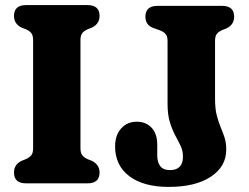

<svg xmlns="http://www.w3.org/2000/svg" viewBox="-20 -720 976 754"><path d="M296 -137.5Q296 -119.5 303 -110.5Q310 -101.5 323 -95.5L341.5 -88Q371 -73 371 -42.5Q371 0 323.5 0H82.5Q35 0 35 -42.5Q35 -73.5 64 -88L82.5 -95.5Q96 -101.5 103 -110.5Q110 -119.5 110 -137.5V-562.5Q110 -580.5 103.2 -589.5Q96.5 -598.5 83 -604.5L64 -612Q35 -626.5 35 -657.5Q35 -700 82.5 -700H323.5Q371 -700 371 -657.5Q371 -626.5 341.5 -612L323 -604.5Q309.5 -598.5 302.8 -589.5Q296 -580.5 296 -562.5ZM868.5 -132.5Q868.5 -66 808 -26Q747.5 14 642.5 14Q543.5 14 487.8 -28.2Q432 -70.5 432 -145Q432 -188.5 455.5 -215.2Q479 -242 517.5 -242Q553 -242 575.2 -218.5Q597.5 -195 597.5 -152.5V-111Q597.5 -52 647 -52Q698.5 -52 698.5 -105Q698.5 -128 689.2 -147.2Q680 -166.5 668.2 -188.2Q656.5 -210 647.2 -239.8Q638 -269.5 638 -313V-559Q638 -577.5 630.2 -586.5Q622.5 -595.5 607.5 -601L581 -610.5Q551 -622 551 -654.5Q551 -697 598.5 -697H852Q899.5 -697 899.5 -654.5Q899.5 -623.5 870.5 -609L851.5 -601.5Q838 -595.5 831.2 -586.5Q824.5 -577.5 824.5 -559.5V-332.5Q824.5 -293 831.2 -267Q838 -241 846.5 -220.8Q855 -200.5 861.8 -180Q868.5 -159.5 868.5 -132.5Z"/></svg>

Font: Fraunces 72pt SuperSoft
Style: Bold
Weight: 700
Version: Version 1.000;[0bf87f6ff]